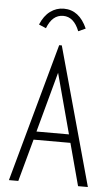

<svg xmlns="http://www.w3.org/2000/svg" viewBox="-56 -840 512 877"><g transform="rotate(5 200.0 -401.0)"><path d="M336 0 284 -194H115L62 0H19L194 -634H206L381 0ZM200 -508 125 -232H274ZM127 -706 94 -720Q111 -761 139 -781.5Q167 -802 201 -802Q272 -802 308 -720L275 -705Q250 -769 201 -769Q151 -769 127 -706Z"/></g></svg>

Font: Inconsolata Condensed Light
Style: Regular
Weight: 300
Width: 3
Monospace: yes
Designer: Raph Levien, Cyreal, Brenton Simpson
Foundry: Raph Levien, Cyreal, Google
Version: Version 3.001; ttfautohint (v1.8.2.53-6de2)